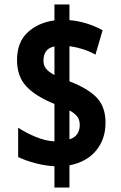

<svg xmlns="http://www.w3.org/2000/svg" viewBox="-20 -779 540 857"><path d="M223 -37Q183 -39 140 -50Q97 -61 61 -78V-209Q96 -186 139.5 -168Q183 -150 223 -148V-315Q139 -349 97.5 -393.5Q56 -438 56 -511Q56 -590 103 -634Q150 -678 223 -688V-759H290V-689Q366 -683 438 -644L406 -535Q378 -551 348.5 -560Q319 -569 290 -573V-416Q373 -384 412 -343Q451 -302 451 -231Q451 -158 409 -107Q367 -56 290 -41V58H223ZM223 -572Q196 -566 185 -549.5Q174 -533 174 -508Q174 -487 185.5 -472.5Q197 -458 223 -444ZM290 -157Q315 -165 325.5 -182Q336 -199 336 -221Q336 -244 324.5 -259Q313 -274 290 -286Z"/></svg>

Font: Noto Sans Mono ExtraCondensed Black
Style: Regular
Weight: 900
Width: 2
Designer: Monotype Design Team
Foundry: Monotype Imaging Inc.
Version: Version 2.014